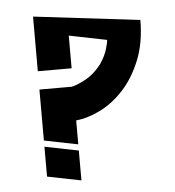

<svg xmlns="http://www.w3.org/2000/svg" viewBox="-46 -606 619 679"><g transform="rotate(-5 263.0 -267.0)"><path d="M216 -99 96 -123V-304H211Q233 -309 262 -325Q291 -341 317 -374Q336 -402 343 -426.5Q350 -451 350 -458L216 -485V-369H96V-563L473 -518Q473 -438 448.5 -377Q424 -316 386 -274.5Q348 -233 303 -210.5Q258 -188 216 -184ZM216 29 96 5V-101L216 -77Z"/></g></svg>

Font: Shorif Bongobondhu ANSI V1
Style: Regular
Weight: 400
Designer: Shorif Uddin Shishir, Shorif art & Design, e-mail : shorifart@gmail.com, facebook : Shorif2001
Foundry: Lipighor Font Foundry
Version: Designed by Shorif Uddin Shishir | Developed by Niladri Shek